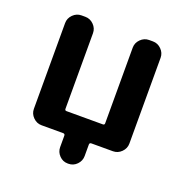

<svg xmlns="http://www.w3.org/2000/svg" viewBox="-117 -627 825 854"><g transform="rotate(20 295.0 -200.0)"><path d="M126 0Q103 0 86 -17Q69 -34 69 -57V-463Q69 -486 86 -503Q103 -520 126 -520H144Q167 -520 184 -503Q201 -486 201 -463V-105Q201 -97 209 -97H381Q389 -97 389 -105V-463Q389 -486 406 -503Q423 -520 446 -520H464Q487 -520 504 -503Q521 -486 521 -463V-57Q521 -34 504 -17Q487 0 464 0H362Q353 0 353 9V63Q353 86 336.5 103Q320 120 297 120H293Q270 120 253.5 103Q237 86 237 63V9Q237 0 228 0Z"/></g></svg>

Font: Rounded Mplus 1c Bold
Style: Bold
Weight: 700
Version: Version 1.059.20150529